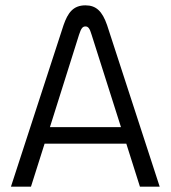

<svg xmlns="http://www.w3.org/2000/svg" viewBox="-20 -699 640 719"><path d="M218 -605 21 0H96L147 -161H453L504 0H578L381 -605C363 -657 340 -679 300 -679C254 -679 234 -651 218 -605ZM167 -223 276 -569C284 -594 290 -600 300 -600C310 -600 316 -593 323 -569L433 -223Z"/></svg>

Font: LT Wave Mono Light
Style: Regular
Weight: 300
Designer: Daniel Lyons
Version: Version 2.5 (Glyphs App)